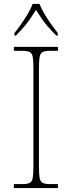

<svg xmlns="http://www.w3.org/2000/svg" viewBox="-20 -951 365 971"><path d="M50 0V-20H93Q118 -20 130 -26Q142 -32 145.5 -51Q149 -70 149 -108V-606Q149 -645 145.5 -663.5Q142 -682 130 -688Q118 -694 93 -694H50V-714H273V-694H233Q208 -694 196 -688Q184 -682 180.5 -663.5Q177 -645 177 -606V-108Q177 -70 180.5 -51Q184 -32 196 -26Q208 -20 233 -20H273V0ZM53 -784Q69 -803 87 -829Q105 -855 121 -882Q137 -909 145 -931H180Q188 -909 204 -882Q220 -855 238.5 -829Q257 -803 272 -784V-771H265Q240 -796 222.5 -816Q205 -836 191 -856.5Q177 -877 162 -901Q147 -877 133 -856.5Q119 -836 102 -816Q85 -796 60 -771H53Z"/></svg>

Font: Noto Serif Kannada Thin
Style: Regular
Weight: 250
Version: Version 2.003